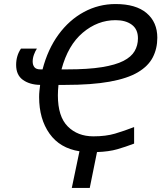

<svg xmlns="http://www.w3.org/2000/svg" viewBox="-20 -745 806 952"><path d="M336 187 374 5Q277 -10 225.5 -82.5Q174 -155 174 -264Q174 -279 175.5 -294Q177 -309 179 -324Q127 -325 93.5 -349Q60 -373 60 -423Q60 -469 84 -504H163Q155 -492 148.5 -474.5Q142 -457 142 -440Q142 -423 150.5 -412Q159 -401 180 -401H191Q217 -501 270 -573.5Q323 -646 396 -685.5Q469 -725 553 -725Q654 -725 707 -680Q760 -635 760 -558Q760 -504 737.5 -460.5Q715 -417 663.5 -386.5Q612 -356 523.5 -340Q435 -324 303 -324H270Q267 -296 267 -272Q267 -167 316 -118Q365 -69 443 -69Q505 -69 550.5 -82.5Q596 -96 645 -115V-33Q603 -17 561.5 -5Q520 7 461 9L425 187ZM285 -401H314Q417 -401 485 -412Q553 -423 592 -443Q631 -463 647.5 -491.5Q664 -520 664 -555Q664 -600 633.5 -622.5Q603 -645 553 -645Q464 -645 390.5 -583Q317 -521 285 -401Z"/></svg>

Font: Noto IKEA Latin
Style: Italic
Weight: 400
Italic angle: -12°
Designer: Monotype Design Team
Foundry: Monotype Imaging Inc.
Version: Version 1.0